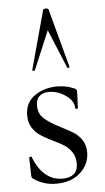

<svg xmlns="http://www.w3.org/2000/svg" viewBox="-53 -765 445 811"><g transform="rotate(-5 169.0 -359.5)"><path d="M191 -226Q225 -209 245.5 -196Q266 -183 280 -161.5Q294 -140 294 -110Q294 -60 255.5 -24.5Q217 11 152 11Q99 11 56 -19Q50 -24 50 -31L48 -109Q48 -111 53 -112Q58 -113 59 -110Q78 -60 109 -34Q140 -8 181 -8Q212 -8 229 -22.5Q246 -37 246 -66Q246 -94 233.5 -113.5Q221 -133 203 -145Q185 -157 153 -172Q120 -188 101 -201Q82 -214 68.5 -235Q55 -256 55 -287Q55 -341 95.5 -369.5Q136 -398 191 -398Q230 -398 264 -383Q274 -379 274 -372L273 -341Q271 -315 271 -299Q271 -297 265.5 -297Q260 -297 260 -299Q260 -331 226 -354.5Q192 -378 155 -378Q130 -378 115 -365Q100 -352 100 -325Q100 -290 123 -269.5Q146 -249 191 -226ZM241 -474 173 -638 104 -474Q104 -472 100 -472Q97 -472 94.5 -473.5Q92 -475 93 -476L161 -725Q162 -730 172 -730Q183 -730 184 -725L251 -476Q253 -474 247.5 -472.5Q242 -471 241 -474Z"/></g></svg>

Font: Cormorant Garamond
Style: Regular
Weight: 400
Designer: Christian Thalmann (Catharsis Fonts)
Version: Version 3.000